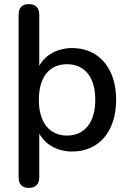

<svg xmlns="http://www.w3.org/2000/svg" viewBox="-20 -732 631 939"><path d="M121 187C153 187 172 169 172 136V-79C201 -25 261 9 333 9C463 9 548 -88 548 -244C548 -400 462 -497 333 -497C261 -497 201 -463 172 -410V-661C172 -694 153 -712 121 -712C89 -712 71 -694 71 -661V136C71 169 89 187 121 187ZM308 -69C224 -69 170 -130 170 -244C170 -358 224 -418 308 -418C391 -418 446 -358 446 -244C446 -130 391 -69 308 -69Z"/></svg>

Font: Nunito SemiBold
Style: Regular
Weight: 600
Designer: Vernon Adams
Foundry: Vernon Adams
Version: Version 3.602